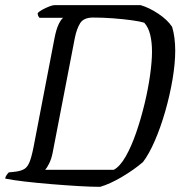

<svg xmlns="http://www.w3.org/2000/svg" viewBox="-29 -724 712 744"><path d="M359 0Q325 0 274.5 -3Q224 -6 169.5 -10.5Q115 -15 67.5 -20.5Q20 -26 -9 -32Q-8 -39 -3.5 -45.5Q1 -52 5 -56L33 -59Q53 -62 65 -69Q77 -76 85 -95Q93 -114 101 -154L182 -575Q189 -611 198.5 -630.5Q208 -650 216 -655H124Q122 -657 119.5 -661.5Q117 -666 117 -673Q123 -680 136 -687Q149 -694 162 -699Q175 -704 181 -704H516Q550 -694 585 -670.5Q620 -647 638 -620Q644 -600 647 -576.5Q650 -553 650 -528Q650 -478 639.5 -416Q629 -354 611 -291.5Q593 -229 570.5 -177.5Q548 -126 525 -96Q490 -66 443.5 -38.5Q397 -11 359 0ZM146 -66H412Q436 -79 458 -117.5Q480 -156 498.5 -209.5Q517 -263 531 -321Q545 -379 552.5 -432.5Q560 -486 560 -524Q560 -561 553 -589.5Q546 -618 530 -636Q514 -641 481.5 -645.5Q449 -650 409.5 -653Q370 -656 332 -656Q295 -656 281.5 -634Q268 -612 261 -577L175 -132Q170 -107 161 -89.5Q152 -72 146 -66Z"/></svg>

Font: Texturina 72pt 72pt Regular
Style: Italic
Weight: 400
Italic angle: -11°
Designer: Guillermo Torres Carreño
Foundry: Omnibus-Type
Version: Version 1.002; ttfautohint (v1.8.3)